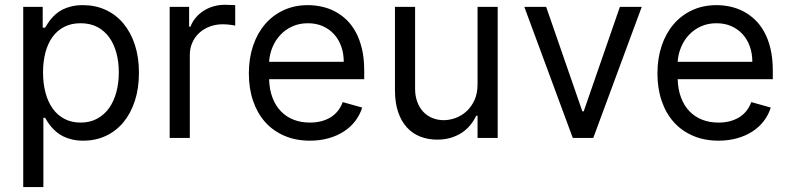

<svg xmlns="http://www.w3.org/2000/svg" viewBox="-20 -574 3287 799"><path d="M76.7 -545.5H157.7V-458.8H167.6Q172.2 -465.9 178.3 -475.7Q184.3 -485.4 193 -495.7Q201.7 -506 213.4 -516.3Q225.1 -526.6 241.1 -534.6Q257.1 -542.6 277.9 -547.6Q298.7 -552.6 325.3 -552.6Q377.1 -552.6 419.9 -532.8Q462.7 -513.1 493.4 -476.4Q524.1 -439.6 541.2 -387.8Q558.2 -335.9 558.2 -271.3Q558.2 -206.3 541.2 -154.1Q524.1 -101.9 493.6 -65.2Q463.1 -28.4 420.5 -8.5Q377.8 11.4 326.7 11.4Q300.4 11.4 279.7 6.4Q258.9 1.4 242.7 -6.7Q226.6 -14.9 214.7 -25Q202.8 -35.2 193.7 -45.8Q184.7 -56.5 178.4 -66.4Q172.2 -76.3 167.6 -83.8H160.5V204.5H76.7ZM159.1 -272.7Q159.1 -226.6 169.4 -188Q179.7 -149.5 199.4 -122Q219.1 -94.5 248.4 -79.2Q277.7 -63.9 315.3 -63.9Q354.8 -63.9 384.6 -80.3Q414.4 -96.6 434.3 -124.8Q454.2 -153.1 464.3 -191.1Q474.4 -229 474.4 -272.7Q474.4 -316.1 464.5 -353.3Q454.5 -390.6 434.8 -418.1Q415.1 -445.7 385.3 -461.5Q355.5 -477.3 315.3 -477.3Q277 -477.3 247.9 -462.5Q218.8 -447.8 199 -420.8Q179.3 -393.8 169.2 -356.2Q159.1 -318.5 159.1 -272.7Z M686.1 -545.5H767V-463.1H772.7Q780.2 -483.3 794.2 -500Q808.2 -516.7 826.9 -528.8Q845.5 -540.8 867.9 -547.4Q890.3 -554 914.8 -554Q919.4 -554 925.6 -553.8Q931.8 -553.6 937.9 -553.4Q943.9 -553.3 949.6 -553.1Q955.3 -552.9 958.8 -552.6V-467.3Q956.7 -468 951.5 -468.9Q946.4 -469.8 939.5 -470.7Q932.5 -471.6 924.4 -472.3Q916.2 -473 907.7 -473Q877.8 -473 852.6 -463.4Q827.4 -453.8 808.9 -436.8Q790.5 -419.7 780.2 -396.3Q769.9 -372.9 769.9 -345.2V0H686.1Z M1269.9 11.4Q1210.9 11.4 1163.7 -8.9Q1116.5 -29.1 1083.6 -65.9Q1050.8 -102.6 1033.2 -154.1Q1015.6 -205.6 1015.6 -268.5Q1015.6 -331.3 1033.2 -383.5Q1050.8 -435.7 1083.1 -473.4Q1115.4 -511 1160.7 -531.8Q1206 -552.6 1261.4 -552.6Q1289.8 -552.6 1318.2 -546.5Q1346.6 -540.5 1372.7 -527Q1398.8 -513.5 1421.2 -492.4Q1443.5 -471.2 1460.2 -440.9Q1476.9 -410.5 1486.3 -370.6Q1495.7 -330.6 1495.7 -279.8V-244.3H1099.8Q1101.2 -200.6 1114.2 -166.9Q1127.1 -133.2 1149.5 -110.3Q1171.9 -87.4 1202.4 -75.6Q1233 -63.9 1269.9 -63.9Q1319.2 -63.9 1354.8 -85.2Q1390.3 -106.5 1406.2 -149.1L1487.2 -126.4Q1477.6 -95.5 1458.1 -70.1Q1438.6 -44.7 1410.5 -26.6Q1382.5 -8.5 1346.9 1.4Q1311.4 11.4 1269.9 11.4ZM1410.5 -316.8Q1410.5 -351.6 1400 -380.9Q1389.6 -410.2 1370 -431.6Q1350.5 -453.1 1323 -465.2Q1295.5 -477.3 1261.4 -477.3Q1225.5 -477.3 1196.6 -464.1Q1167.6 -451 1146.8 -428.8Q1126.1 -406.6 1114 -377.7Q1101.9 -348.7 1099.8 -316.8Z M1967.3 -545.5H2051.1V0H1967.3V-92.3H1961.6Q1952.1 -71.7 1937.1 -53.4Q1922.2 -35.2 1902 -21.8Q1881.7 -8.5 1856.2 -0.7Q1830.6 7.1 1799.7 7.1Q1761.4 7.1 1729 -5.5Q1696.7 -18.1 1673.3 -43.7Q1649.9 -69.2 1636.7 -108Q1623.6 -146.7 1623.6 -198.9V-545.5H1707.4V-204.5Q1707.4 -174.7 1716.3 -150.6Q1725.1 -126.4 1740.9 -109.4Q1756.7 -92.3 1778.8 -83.1Q1800.8 -73.9 1826.7 -73.9Q1850.1 -73.9 1875 -82.7Q1899.9 -91.6 1920.5 -110.1Q1941.1 -128.6 1954.2 -156.6Q1967.3 -184.7 1967.3 -223Z M2448.9 0H2363.6L2161.9 -545.5H2252.8L2403.4 -110.8H2409.1L2559.7 -545.5H2650.6Z M2970.2 11.4Q2911.2 11.4 2864 -8.9Q2816.8 -29.1 2783.9 -65.9Q2751.1 -102.6 2733.5 -154.1Q2715.9 -205.6 2715.9 -268.5Q2715.9 -331.3 2733.5 -383.5Q2751.1 -435.7 2783.4 -473.4Q2815.7 -511 2861 -531.8Q2906.2 -552.6 2961.6 -552.6Q2990.1 -552.6 3018.5 -546.5Q3046.9 -540.5 3073 -527Q3099.1 -513.5 3121.4 -492.4Q3143.8 -471.2 3160.5 -440.9Q3177.2 -410.5 3186.6 -370.6Q3196 -330.6 3196 -279.8V-244.3H2800.1Q2801.5 -200.6 2814.5 -166.9Q2827.4 -133.2 2849.8 -110.3Q2872.2 -87.4 2902.7 -75.6Q2933.2 -63.9 2970.2 -63.9Q3019.5 -63.9 3055 -85.2Q3090.6 -106.5 3106.5 -149.1L3187.5 -126.4Q3177.9 -95.5 3158.4 -70.1Q3138.8 -44.7 3110.8 -26.6Q3082.7 -8.5 3047.2 1.4Q3011.7 11.4 2970.2 11.4ZM3110.8 -316.8Q3110.8 -351.6 3100.3 -380.9Q3089.8 -410.2 3070.3 -431.6Q3050.8 -453.1 3023.3 -465.2Q2995.7 -477.3 2961.6 -477.3Q2925.8 -477.3 2896.8 -464.1Q2867.9 -451 2847.1 -428.8Q2826.3 -406.6 2814.3 -377.7Q2802.2 -348.7 2800.1 -316.8Z"/></svg>

Font: Interop
Style: Regular
Weight: 400
Designer: Rasmus Andersson, Google, Jang Haemin
Foundry: jhaemin
Version: Version 1.008